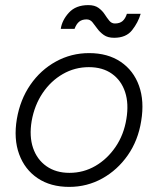

<svg xmlns="http://www.w3.org/2000/svg" viewBox="-20 -720 619 752"><path d="M251 12Q178 12 127.5 -22Q77 -56 55 -116Q33 -176 46 -254Q59 -330 99 -388Q139 -446 199 -479Q259 -512 329 -512Q402 -512 452.5 -478Q503 -444 524.5 -384Q546 -324 533 -246Q521 -170 480.5 -112Q440 -54 380.5 -21Q321 12 251 12ZM252 -43Q307 -43 353.5 -70Q400 -97 432.5 -144.5Q465 -192 475 -254Q485 -314 470 -359.5Q455 -405 418.5 -431Q382 -457 328 -457Q273 -457 226 -430Q179 -403 147 -355.5Q115 -308 104 -246Q94 -186 109.5 -140.5Q125 -95 162 -69Q199 -43 252 -43ZM427 -572Q402 -572 386.5 -583Q371 -594 361 -608Q351 -622 342 -633Q333 -644 319 -644Q301 -644 290 -635Q279 -626 272 -607H218Q223 -641 250 -670.5Q277 -700 326 -700Q351 -700 366 -689Q381 -678 390 -664Q399 -650 408 -639Q417 -628 430 -628Q449 -628 460 -637.5Q471 -647 477 -666H531Q521 -632 497.5 -602Q474 -572 427 -572Z"/></svg>

Font: Figtree Light Light
Style: Italic
Weight: 300
Italic angle: -9.5°
Version: Version 2.000